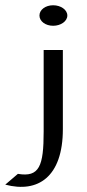

<svg xmlns="http://www.w3.org/2000/svg" viewBox="-128 -641 332 730"><path d="M-108 61C16 94 111 32 111 -150V-451H38V-141C38 -10 22 34 -60 20ZM22 -582C22 -560 45 -543 74 -543C103 -543 128 -560 128 -582C128 -604 103 -621 74 -621C45 -621 22 -604 22 -582Z"/></svg>

Font: Charger Sport
Style: DfExt
Weight: 400
Designer: Jasper
Foundry: Cannot Into Space Fonts
Version: Version 1.1